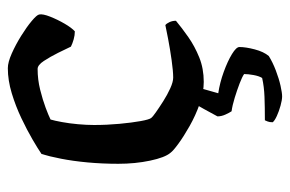

<svg xmlns="http://www.w3.org/2000/svg" viewBox="-145 -395 740 490"><g transform="rotate(-90 225.0 -150.0)"><path d="M261 0Q234 0 204.5 -10.5Q175 -21 148.5 -36Q122 -51 103.5 -64.5Q85 -78 80 -85Q68 -99 60 -137Q52 -175 52 -218Q52 -259 55.5 -296.5Q59 -334 65 -364.5Q71 -395 77 -414Q90 -423 114 -437Q138 -451 168.5 -465.5Q199 -480 232 -490Q265 -500 296 -500Q311 -500 333.5 -490Q356 -480 378.5 -466Q401 -452 416.5 -439Q432 -426 433 -420Q435 -411 427.5 -392Q420 -373 409.5 -355Q399 -337 390 -329Q380 -329 369.5 -332Q359 -335 351 -339Q345 -352 335 -372Q325 -392 314.5 -408Q304 -424 294 -424Q267 -424 241 -417.5Q215 -411 195 -403.5Q175 -396 165 -391Q162 -381 158.5 -362Q155 -343 153 -321Q151 -299 151 -280Q151 -247 154 -215Q157 -183 161 -161Q165 -139 169 -134Q171 -131 183 -122.5Q195 -114 211.5 -103.5Q228 -93 244.5 -85.5Q261 -78 272 -78Q288 -78 316.5 -82Q345 -86 371 -91Q397 -96 406 -98Q410 -95 413.5 -87.5Q417 -80 417 -71Q399 -56 375.5 -39.5Q352 -23 323.5 -11.5Q295 0 261 0ZM224 200Q215 200 200.5 196Q186 192 174 186.5Q162 181 158 176Q158 168 160 163Q162 158 163 156Q197 156 223 155Q249 154 271 149Q276 141 278.5 127Q281 113 281 103Q274 98 257 91.5Q240 85 220.5 79Q201 73 186 71Q182 65 177.5 55Q173 45 173 35Q184 15 191.5 1Q199 -13 214 -37H253L232 37Q259 41 286.5 51Q314 61 332 72Q350 83 350 91Q350 107 344 130Q338 153 327 166Q311 176 290 184Q269 192 251 196Q233 200 224 200Z"/></g></svg>

Font: Texturina Medium 12pt Medium
Style: Regular
Weight: 500
Version: Version 1.002